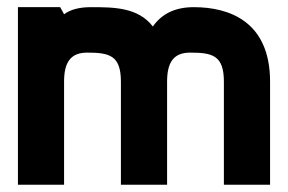

<svg xmlns="http://www.w3.org/2000/svg" viewBox="-20 -508 792 528"><path d="M156.2 0V-283.2C156.2 -335 172.9 -363.3 219.7 -363.3C281.2 -363.3 312.5 -355.5 312.5 -283.2V0H439.5V-283.2C439.5 -335 456.1 -363.3 502.9 -363.3C564.5 -363.3 595.7 -355.5 595.7 -283.2V0H722.7V-283.2C722.7 -449.2 610.4 -488.3 512.7 -488.3C460 -488.3 423.8 -468.8 400.4 -435.1C359.4 -488.3 292 -488.3 229.5 -488.3C198.7 -488.3 173.8 -481.9 156.2 -468.8L145.5 -488.3H29.3V0Z"/></svg>

Font: Saman Dere
Style: Regular
Weight: 400
Designer: Tuna Ça_lar Gümü_
Foundry: Tuna Ça_lar Gümü_
Version: Version 1.001;hotconv 1.0.109;makeotfexe 2.5.65596